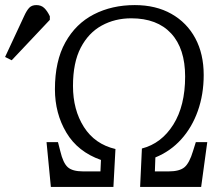

<svg xmlns="http://www.w3.org/2000/svg" viewBox="-157 -735 866 755"><path d="M43 0 26 -176H71L80 -141Q91 -94 109.5 -77.5Q128 -61 170 -61H238L240 -106Q149 -138 104 -213.5Q59 -289 59 -384Q59 -495 100 -568.5Q141 -642 212 -678.5Q283 -715 373 -715Q456 -715 517 -680.5Q578 -646 611 -584.5Q644 -523 644 -440Q644 -364 621 -299Q598 -234 555.5 -187Q513 -140 454 -116L452 -61H506Q549 -61 568.5 -77.5Q588 -94 602 -141L613 -176H658L634 0H394L401 -151Q478 -171 524.5 -245Q571 -319 571 -434Q571 -544 516 -603.5Q461 -663 359 -663Q295 -663 243 -634.5Q191 -606 160.5 -547.5Q130 -489 130 -397Q130 -303 173 -235.5Q216 -168 297 -149L289 0ZM-111 -498 -137 -511 -62 -672Q-52 -694 -42 -704.5Q-32 -715 -14 -715Q5 -715 17 -703.5Q29 -692 39 -671V-657Z"/></svg>

Font: Literata 12pt Light
Style: Italic
Weight: 300
Italic angle: -2°
Designer: Latin by Veronika Burian and Jose Scaglione. Greek by Irene Vlachou. Cyrillic by Vera Evstafieva
Foundry: TypeTogether
Version: Version 3.002